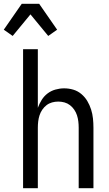

<svg xmlns="http://www.w3.org/2000/svg" viewBox="-58 -995 578 1015"><path d="M64 0V-735H142V-425Q150 -447 162.5 -467Q175 -487 193.5 -501Q212 -515 235 -521.5Q258 -528 281 -528Q306 -528 329.5 -521Q353 -514 372 -498Q391 -482 403.5 -461Q416 -440 423.5 -416.5Q431 -393 433.5 -368.5Q436 -344 436 -320V0H358V-320Q358 -337 356 -353.5Q354 -370 349 -385.5Q344 -401 334.5 -415Q325 -429 312 -439Q299 -449 283 -453.5Q267 -458 250 -458Q233 -458 217 -453.5Q201 -449 188 -439Q175 -429 165.5 -415Q156 -401 151 -385.5Q146 -370 144 -353.5Q142 -337 142 -320V0ZM9 -805 -38 -838 57 -975H149L244 -838L197 -805L103 -919Z"/></svg>

Font: Moesevka
Style: Regular
Weight: 400
Monospace: yes
Designer: Belleve Invis
Foundry: Belleve Invis
Version: Version 32.5.0; ttfautohint (v1.8.4)